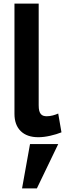

<svg xmlns="http://www.w3.org/2000/svg" viewBox="-20 -750 360 1062"><path d="M60 -730H194V-168Q194 -149 197 -137.5Q200 -126 206 -119Q212 -112 220.5 -109.5Q229 -107 238 -107Q255 -107 272 -111.5Q289 -116 302 -122L320 -18Q293 -7 257.5 1Q222 9 192 9Q129 9 94.5 -25Q60 -59 60 -120ZM102 292 146 47H302L184 292Z"/></svg>

Font: Rising Sun
Style: Bold
Weight: 700
Designer: Matt McInerney, Pablo Impallari, Rodrigo Fuenzalida (Raleway font), Stephen Hutchings (Greek), Cristiano Sobral (main ch
Foundry: The Rising Sun Project Authors
Version: Version 4.327; ttfautohint (v1.8.4.7-5d5b-dirty)